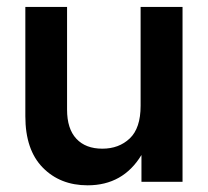

<svg xmlns="http://www.w3.org/2000/svg" viewBox="-20 -536 613 566"><path d="M238.3 10.3Q157.2 10.3 106 -42Q54.7 -94.2 54.7 -193.4V-515.6H177.7V-212.9Q177.7 -156.2 205.1 -127Q232.4 -97.7 281.7 -97.7Q330.6 -97.7 362.5 -127.9Q394.5 -158.2 394.5 -224.1V-515.6H518.1V0H397V-79.1Q342.8 10.3 238.3 10.3Z"/></svg>

Font: Inter Display SemiBold
Style: Regular
Weight: 600
Designer: Rasmus Andersson
Foundry: rsms
Version: Version 4.001;git-9221beed3